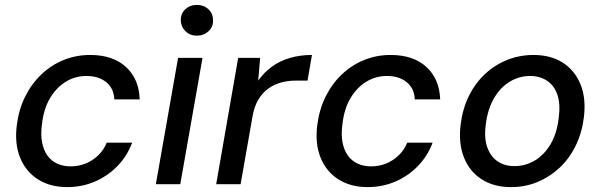

<svg xmlns="http://www.w3.org/2000/svg" viewBox="-20 -754 2459 786"><path d="M255 12Q185 12 135 -20Q85 -52 62 -109.5Q39 -167 49 -243Q57 -306 83 -358.5Q109 -411 149.5 -449.5Q190 -488 241 -508.5Q292 -529 349 -529Q442 -529 495.5 -480Q549 -431 552 -347H448Q446 -393 414.5 -418Q383 -443 334 -443Q288 -443 249.5 -419.5Q211 -396 185 -352.5Q159 -309 152 -247Q146 -205 152 -172.5Q158 -140 173.5 -118Q189 -96 213.5 -84.5Q238 -73 269 -73Q302 -73 330.5 -84.5Q359 -96 382 -118Q405 -140 417 -170H521Q501 -116 461.5 -75Q422 -34 369 -11Q316 12 255 12Z M618 0 709 -517H809L718 0ZM786 -608Q758 -608 739.5 -626Q721 -644 720 -671Q720 -699 739 -716.5Q758 -734 786 -734Q814 -734 833 -716.5Q852 -699 852 -671Q853 -644 833.5 -626Q814 -608 786 -608Z M865 0 955 -517H1045L1037 -424Q1061 -458 1093.5 -481.5Q1126 -505 1167.5 -517Q1209 -529 1257 -529L1239 -424H1190Q1160 -424 1131.5 -416.5Q1103 -409 1079 -392Q1055 -375 1037.5 -346Q1020 -317 1013 -273L965 0Z M1485 12Q1415 12 1365 -20Q1315 -52 1292 -109.5Q1269 -167 1279 -243Q1287 -306 1313 -358.5Q1339 -411 1379.5 -449.5Q1420 -488 1471 -508.5Q1522 -529 1579 -529Q1672 -529 1725.5 -480Q1779 -431 1782 -347H1678Q1676 -393 1644.5 -418Q1613 -443 1564 -443Q1518 -443 1479.5 -419.5Q1441 -396 1415 -352.5Q1389 -309 1382 -247Q1376 -205 1382 -172.5Q1388 -140 1403.5 -118Q1419 -96 1443.5 -84.5Q1468 -73 1499 -73Q1532 -73 1560.5 -84.5Q1589 -96 1612 -118Q1635 -140 1647 -170H1751Q1731 -116 1691.5 -75Q1652 -34 1599 -11Q1546 12 1485 12Z M2072 12Q2001 12 1951 -20.5Q1901 -53 1878.5 -111.5Q1856 -170 1866 -246Q1874 -309 1899.5 -361Q1925 -413 1965 -450.5Q2005 -488 2056 -508.5Q2107 -529 2164 -529Q2235 -529 2284.5 -497Q2334 -465 2357 -407.5Q2380 -350 2370 -272Q2362 -209 2336.5 -157Q2311 -105 2271 -67.5Q2231 -30 2180.5 -9Q2130 12 2072 12ZM2086 -74Q2131 -74 2169.5 -97Q2208 -120 2234 -164Q2260 -208 2267 -270Q2275 -327 2262 -365.5Q2249 -404 2219.5 -423.5Q2190 -443 2150 -443Q2106 -443 2067.5 -420Q2029 -397 2003 -353Q1977 -309 1969 -247Q1961 -191 1974.5 -152Q1988 -113 2017 -93.5Q2046 -74 2086 -74Z"/></svg>

Font: DM Sans 11pt Medium
Style: Italic
Weight: 500
Italic angle: -10°
Version: Version 4.004;gftools[0.9.30]